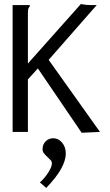

<svg xmlns="http://www.w3.org/2000/svg" viewBox="-20 -648 540 943"><path d="M166 -312 117 -258V0H42V-623H126V-616Q120 -610 118.5 -603Q117 -596 117 -579V-336L377 -628Q402 -623 429 -623H455L219 -354L471 0L381 4ZM176 248Q201 225 218 198Q235 171 235 154Q235 146 230.5 140.5Q226 135 214 124Q201 112 195 104Q189 96 189 84Q189 62 204 46.5Q219 31 242 31Q267 31 285 52.5Q303 74 303 106Q303 176 207 275Z"/></svg>

Font: Vazir Code FD
Style: Code-FD
Weight: 400
Foundry: DejaVu fonts team - Redesigned by Saber Rastikerdar
Version: Version 1.1.2